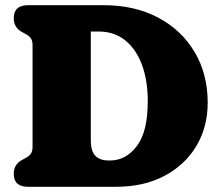

<svg xmlns="http://www.w3.org/2000/svg" viewBox="-20 -720 848 740"><path d="M33 -50Q33 -86.5 65 -103.5L80.5 -112Q93 -119 99.2 -128Q105.5 -137 105.5 -155V-545Q105.5 -563 99.2 -572Q93 -581 80.5 -588L65 -596.5Q33 -613.5 33 -650Q33 -700 88.5 -700H379.5Q499.5 -700 589.8 -652Q680 -604 730.2 -519.2Q780.5 -434.5 780.5 -324Q780.5 -230.5 736.8 -157.2Q693 -84 613.5 -42Q534 0 426 0H88.5Q33 0 33 -50ZM404.5 -101.5Q465 -101.5 507.2 -156.8Q549.5 -212 549.5 -329.5Q549.5 -410 527 -470.5Q504.5 -531 462.2 -564.8Q420 -598.5 360.5 -598.5H330V-178.5Q330 -137.5 347.5 -119.5Q365 -101.5 398.5 -101.5Z"/></svg>

Font: Fraunces 72pt SuperSoft Black
Style: Regular
Weight: 900
Version: Version 1.000;[0bf87f6ff]